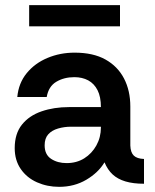

<svg xmlns="http://www.w3.org/2000/svg" viewBox="-20 -712 600 744"><path d="M209 12Q163 12 123.5 -5.5Q84 -23 60.5 -57Q37 -91 37 -138Q37 -194 65 -229Q93 -264 141 -280.5Q189 -297 247 -297H371Q371 -337 358 -362.5Q345 -388 322 -400.5Q299 -413 268 -413Q228 -413 198 -395Q168 -377 161 -336H47Q52 -390 83.5 -428.5Q115 -467 164 -487.5Q213 -508 269 -508Q341 -508 388.5 -481.5Q436 -455 460.5 -408Q485 -361 485 -299V-148Q486 -121 498.5 -109Q511 -97 538 -96V0Q496 0 466 -9Q436 -18 416.5 -36Q397 -54 385 -83Q361 -43 314.5 -15.5Q268 12 209 12ZM238 -80Q277 -80 306.5 -98.5Q336 -117 353.5 -148.5Q371 -180 371 -218V-221H255Q229 -221 205 -214Q181 -207 167 -191.5Q153 -176 153 -149Q153 -113 178 -96.5Q203 -80 238 -80ZM93 -610V-692H445V-610Z"/></svg>

Font: Rethink Sans SemiBold
Style: Regular
Weight: 600
Designer: The Rethink Sans project authors (Hans Thiessen). DM Sans designed by Colophon Foundry.
Foundry: Rethink Communications LLC
Version: Version 1.001